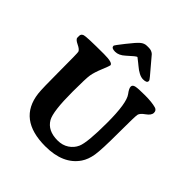

<svg xmlns="http://www.w3.org/2000/svg" viewBox="-240 -1038 1213 1213"><g transform="rotate(45 366.5 -431.5)"><path d="M370.1 -883.3H387.2Q411.6 -883.3 428.2 -868.2Q428.7 -867.7 520 -759.8Q535.6 -741.2 535.6 -736.3V-732.9Q535.6 -715.8 502 -715.8Q468.3 -715.8 420.4 -756.8Q415 -761.2 407.2 -767.6L393.6 -778.3Q378.4 -791 377.4 -791Q369.6 -791 318.8 -744.1Q286.6 -714.4 253.7 -714.4Q220.7 -714.4 220.7 -732.9V-736.3Q220.7 -739.3 264.2 -794.7Q307.6 -850.1 327.4 -866.7Q347.2 -883.3 370.1 -883.3ZM89.8 -550.3Q85.4 -564.9 54 -579.8Q22.5 -594.7 22.5 -609.4V-625.5Q22.5 -641.6 40 -648.2Q57.6 -654.8 214.8 -654.8Q293.9 -654.8 293.9 -632.8Q293.9 -627.4 273.7 -578.1Q253.4 -528.8 248 -496.8Q242.7 -464.8 242.7 -346.7Q242.7 -169.9 270.5 -121.1Q305.2 -61 393.1 -61Q436.5 -61 468.3 -82Q500 -103 514.6 -136.2Q536.1 -185.1 536.1 -361.3Q536.1 -537.6 501.5 -583.5Q479.5 -612.3 479.5 -628.4Q479.5 -644.5 500.7 -649.2Q522 -653.8 582.5 -653.8Q643.1 -653.8 679.7 -643.6Q700.7 -637.7 700.7 -615.5Q700.7 -593.3 670.4 -571.8Q640.1 -550.3 636 -533.4Q631.8 -516.6 631.8 -367.4Q631.8 -218.3 623.5 -166.5Q615.2 -114.7 591.3 -79.6Q523.4 20 364.3 20Q122.6 20 97.7 -183.6Q92.8 -222.7 92.8 -381.8Q92.8 -541 89.8 -550.3Z"/></g></svg>

Font: Averia Serif Libre RX
Style: Bold
Weight: 700
Version: Version 1.002